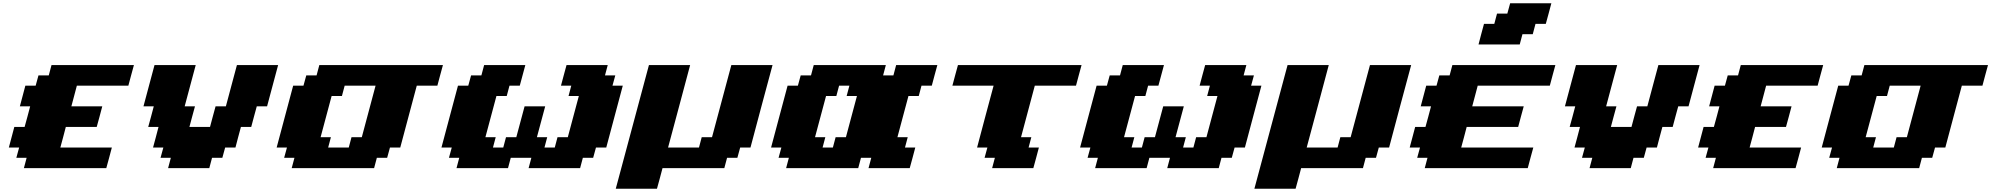

<svg xmlns="http://www.w3.org/2000/svg" viewBox="-20 -1020 12082 1165"><path d="M125 0H625Q630.9 -21 642.1 -62.5Q653.3 -104 658.7 -125H346.2Q352.1 -145.5 363 -187.3Q374 -229 379.4 -250H566.9Q572.8 -270.5 584 -312.3Q595.2 -354 600.6 -375H413.1Q418.5 -395.5 429.7 -437.3Q440.9 -479 446.3 -500H758.8Q764.2 -520.5 775.4 -562.3Q786.6 -604 792.5 -625H292.5L275.9 -562.5H213.4L196.3 -500H133.8Q128.4 -479 117.2 -437.5Q106 -396 100.6 -375H163.1Q157.7 -354 146.5 -312.3Q135.3 -270.5 129.4 -250H66.9Q61.5 -229 50.3 -187.3Q39.1 -145.5 33.7 -125H96.2L79.1 -62.5H141.6Z M1000 0H1250L1266.6 -62.5H1329.1L1346.2 -125H1408.7Q1414.1 -145.5 1425 -187.3Q1436 -229 1441.9 -250H1504.4Q1509.8 -270.5 1521 -312.3Q1532.2 -354 1538.1 -375H1600.6Q1611.8 -416.5 1634 -500Q1656.2 -583.5 1667.5 -625H1417.5Q1406.2 -583.5 1384 -500Q1361.8 -416.5 1350.6 -375H1288.1Q1282.2 -354 1271 -312.3Q1259.8 -270.5 1254.4 -250H1129.4Q1134.8 -270.5 1146 -312.3Q1157.2 -354 1163.1 -375H1100.6Q1111.8 -416.5 1134 -500Q1156.2 -583.5 1167.5 -625H917.5Q906.2 -583.5 884 -500Q861.8 -416.5 850.6 -375H913.1Q907.7 -354 896.5 -312.3Q885.3 -270.5 879.4 -250H941.9Q936.5 -229 925.5 -187.3Q914.6 -145.5 908.7 -125H971.2L954.1 -62.5H1016.6Z M1750 0H2250L2266.6 -62.5H2329.1L2346.2 -125H2408.7Q2425.8 -187.5 2458.7 -312.5Q2491.7 -437.5 2508.8 -500H2633.8Q2639.2 -520.5 2650.4 -562.3Q2661.6 -604 2667.5 -625H1917.5L1900.9 -562.5H1838.4L1821.3 -500H1758.8Q1742.2 -437.5 1708.7 -312.5Q1675.3 -187.5 1658.7 -125H1721.2L1704.1 -62.5H1766.6ZM2096.2 -125H1971.2L1987.8 -187.5H1925.3Q1936.5 -229 1958.7 -312.3Q1981 -395.5 1992.2 -437.5H2054.7L2071.3 -500H2258.8L2175.3 -187.5H2112.8Z M3187.5 0H3500L3516.6 -62.5H3579.1L3596.2 -125H3658.7Q3675.3 -187.5 3708.7 -312.5Q3742.2 -437.5 3758.8 -500H3696.3L3713.4 -562.5H3650.9L3667.5 -625H3417.5Q3411.6 -604 3400.4 -562.3Q3389.2 -520.5 3383.8 -500H3446.3L3429.7 -437.5H3492.2Q3481 -396 3458.7 -312.5Q3436.5 -229 3425.3 -187.5H3362.8L3346.2 -125H3283.7L3300.3 -187.5H3237.8L3288.1 -375H3163.1L3112.8 -187.5H3050.3L3033.7 -125H2971.2L2987.8 -187.5H2925.3Q2936.5 -229 2958.7 -312.3Q2981 -395.5 2992.2 -437.5H3054.7L3071.3 -500H3133.8Q3139.2 -520.5 3150.6 -562.3Q3162.1 -604 3167.5 -625H2917.5L2900.9 -562.5H2838.4L2821.3 -500H2758.8Q2742.2 -437.5 2708.7 -312.5Q2675.3 -187.5 2658.7 -125H2721.2L2704.1 -62.5H2766.6L2750 0H3062.5L3079.1 -62.5H3204.1Z M3716.3 125H3966.3Q3972.2 104 3983.4 62.5Q3994.6 21 4000 0H4375L4391.6 -62.5H4454.1L4471.2 -125H4533.7Q4555.7 -208.5 4600.3 -375.2Q4645 -542 4667.5 -625H4417.5L4300.3 -187.5H4237.8L4221.2 -125H4033.7Q4056.2 -208.5 4100.8 -375.2Q4145.5 -542 4167.5 -625H3917.5Q3883.8 -500 3816.9 -250Q3750 0 3716.3 125Z M5250 0H5500Q5505.9 -21 5517.1 -62.5Q5528.3 -104 5533.7 -125H5471.2L5487.8 -187.5H5425.3Q5436.5 -229 5458.7 -312.5Q5481 -396 5492.2 -437.5H5554.7L5571.3 -500H5633.8Q5639.2 -520.5 5650.4 -562.3Q5661.6 -604 5667.5 -625H5417.5L5400.9 -562.5H5338.4L5355 -625H4917.5L4900.9 -562.5H4838.4L4821.3 -500H4758.8Q4742.2 -437.5 4708.7 -312.5Q4675.3 -187.5 4658.7 -125H4721.2L4704.1 -62.5H4766.6L4750 0H5187.5L5204.1 -62.5H5266.6ZM5033.7 -125H4971.2L4987.8 -187.5H4925.3Q4936.5 -229 4958.7 -312.3Q4981 -395.5 4992.2 -437.5H5054.7L5071.3 -500H5133.8L5117.2 -437.5H5179.7Q5168.5 -396 5146.2 -312.5Q5124 -229 5112.8 -187.5H5050.3Z M6000 0H6250Q6255.9 -21 6267.1 -62.5Q6278.3 -104 6283.7 -125H6221.2L6237.8 -187.5H6175.3L6258.8 -500H6508.8Q6514.2 -520.5 6525.4 -562.3Q6536.6 -604 6542.5 -625H5792.5Q5786.6 -604 5775.4 -562.3Q5764.2 -520.5 5758.8 -500H6008.8Q5991.7 -437.5 5958.5 -312.5Q5925.3 -187.5 5908.7 -125H5971.2L5954.1 -62.5H6016.6Z M7062.5 0H7375L7391.6 -62.5H7454.1L7471.2 -125H7533.7Q7550.3 -187.5 7583.7 -312.5Q7617.2 -437.5 7633.8 -500H7571.3L7588.4 -562.5H7525.9L7542.5 -625H7292.5Q7286.6 -604 7275.4 -562.3Q7264.2 -520.5 7258.8 -500H7321.3L7304.7 -437.5H7367.2Q7356 -396 7333.7 -312.5Q7311.5 -229 7300.3 -187.5H7237.8L7221.2 -125H7158.7L7175.3 -187.5H7112.8L7163.1 -375H7038.1L6987.8 -187.5H6925.3L6908.7 -125H6846.2L6862.8 -187.5H6800.3Q6811.5 -229 6833.7 -312.3Q6856 -395.5 6867.2 -437.5H6929.7L6946.3 -500H7008.8Q7014.2 -520.5 7025.6 -562.3Q7037.1 -604 7042.5 -625H6792.5L6775.9 -562.5H6713.4L6696.3 -500H6633.8Q6617.2 -437.5 6583.7 -312.5Q6550.3 -187.5 6533.7 -125H6596.2L6579.1 -62.5H6641.6L6625 0H6937.5L6954.1 -62.5H7079.1Z M7591.3 125H7841.3Q7847.2 104 7858.4 62.5Q7869.6 21 7875 0H8250L8266.6 -62.5H8329.1L8346.2 -125H8408.7Q8430.7 -208.5 8475.3 -375.2Q8520 -542 8542.5 -625H8292.5L8175.3 -187.5H8112.8L8096.2 -125H7908.7Q7931.2 -208.5 7975.8 -375.2Q8020.5 -542 8042.5 -625H7792.5Q7758.8 -500 7691.9 -250Q7625 0 7591.3 125Z M8625 0H9250Q9255.4 -21 9266.6 -62.5Q9277.8 -104 9283.7 -125H8846.2Q8852.1 -145.5 8863 -187.3Q8874 -229 8879.4 -250H9191.9Q9197.3 -270.5 9208.5 -312.3Q9219.7 -354 9225.6 -375H8913.1Q8918.5 -395.5 8929.7 -437.3Q8940.9 -479 8946.3 -500H9383.8Q9389.2 -520.5 9400.4 -562.3Q9411.6 -604 9417.5 -625H8792.5L8775.9 -562.5H8713.4L8696.3 -500H8633.8Q8628.4 -479 8617.2 -437.5Q8606 -396 8600.6 -375H8663.1Q8657.7 -354 8646.5 -312.3Q8635.3 -270.5 8629.4 -250H8566.9Q8561.5 -229 8550.3 -187.3Q8539.1 -145.5 8533.7 -125H8596.2L8579.1 -62.5H8641.6ZM8951.2 -750H9201.2L9217.8 -812.5H9280.3L9296.9 -875H9359.4Q9365.2 -896 9376.5 -937.5Q9387.7 -979 9393.1 -1000H9143.1L9126 -937.5H9063.5L9046.9 -875H8984.4Q8978.5 -854 8967.5 -812.5Q8956.5 -771 8951.2 -750Z M9625 0H9875L9891.6 -62.5H9954.1L9971.2 -125H10033.7Q10039.1 -145.5 10050 -187.3Q10061 -229 10066.9 -250H10129.4Q10134.8 -270.5 10146 -312.3Q10157.2 -354 10163.1 -375H10225.6Q10236.8 -416.5 10259 -500Q10281.2 -583.5 10292.5 -625H10042.5Q10031.2 -583.5 10009 -500Q9986.8 -416.5 9975.6 -375H9913.1Q9907.2 -354 9896 -312.3Q9884.8 -270.5 9879.4 -250H9754.4Q9759.8 -270.5 9771 -312.3Q9782.2 -354 9788.1 -375H9725.6Q9736.8 -416.5 9759 -500Q9781.2 -583.5 9792.5 -625H9542.5Q9531.2 -583.5 9509 -500Q9486.8 -416.5 9475.6 -375H9538.1Q9532.7 -354 9521.5 -312.3Q9510.3 -270.5 9504.4 -250H9566.9Q9561.5 -229 9550.5 -187.3Q9539.6 -145.5 9533.7 -125H9596.2L9579.1 -62.5H9641.6Z M10375 0H10875Q10880.9 -21 10892.1 -62.5Q10903.3 -104 10908.7 -125H10596.2Q10602.1 -145.5 10613 -187.3Q10624 -229 10629.4 -250H10816.9Q10822.8 -270.5 10834 -312.3Q10845.2 -354 10850.6 -375H10663.1Q10668.5 -395.5 10679.7 -437.3Q10690.9 -479 10696.3 -500H11008.8Q11014.2 -520.5 11025.4 -562.3Q11036.6 -604 11042.5 -625H10542.5L10525.9 -562.5H10463.4L10446.3 -500H10383.8Q10378.4 -479 10367.2 -437.5Q10356 -396 10350.6 -375H10413.1Q10407.7 -354 10396.5 -312.3Q10385.3 -270.5 10379.4 -250H10316.9Q10311.5 -229 10300.3 -187.3Q10289.1 -145.5 10283.7 -125H10346.2L10329.1 -62.5H10391.6Z M11125 0H11625L11641.6 -62.5H11704.1L11721.2 -125H11783.7Q11800.8 -187.5 11833.7 -312.5Q11866.7 -437.5 11883.8 -500H12008.8Q12014.2 -520.5 12025.4 -562.3Q12036.6 -604 12042.5 -625H11292.5L11275.9 -562.5H11213.4L11196.3 -500H11133.8Q11117.2 -437.5 11083.7 -312.5Q11050.3 -187.5 11033.7 -125H11096.2L11079.1 -62.5H11141.6ZM11471.2 -125H11346.2L11362.8 -187.5H11300.3Q11311.5 -229 11333.7 -312.3Q11356 -395.5 11367.2 -437.5H11429.7L11446.3 -500H11633.8L11550.3 -187.5H11487.8Z"/></svg>

Font: Faithful 32x
Style: BoldOblique
Weight: 400
Foundry: Faithful Resource Pack
Version: Version 1.0; January 27, 2023